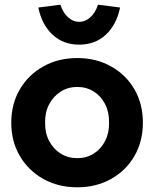

<svg xmlns="http://www.w3.org/2000/svg" viewBox="-20 -787 673 817"><path d="M28 -265Q28 -345 64.5 -407Q101 -469 164.5 -504.5Q228 -540 309 -540Q389 -540 452.5 -504.5Q516 -469 552 -407Q588 -345 588 -265Q588 -185 552 -123Q516 -61 452.5 -25.5Q389 10 309 10Q228 10 164.5 -25.5Q101 -61 64.5 -123Q28 -185 28 -265ZM444 -265Q445 -309 427.5 -343.5Q410 -378 379 -397.5Q348 -417 309 -417Q269 -417 238 -397Q207 -377 189 -343Q171 -309 172 -265Q171 -222 189 -187.5Q207 -153 238 -133.5Q269 -114 309 -114Q348 -114 379 -133.5Q410 -153 427.5 -187.5Q445 -222 444 -265ZM143 -755 237 -767Q248 -733 269.5 -713.5Q291 -694 317 -694Q343 -694 364.5 -713.5Q386 -733 397 -767L491 -755Q476 -682 430.5 -639.5Q385 -597 317 -597Q249 -597 203.5 -639.5Q158 -682 143 -755Z"/></svg>

Font: Our Lexend SemiBold
Style: Regular
Weight: 600
Designer: Bonnie Shaver-Troup, Thomas Jockin
Foundry: Lexend
Version: Version 1.007